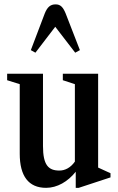

<svg xmlns="http://www.w3.org/2000/svg" viewBox="-20 -870 554 900"><path d="M146 -623 239 -744.5 332.5 -623 354.5 -635 287.5 -807.5C275 -837.5 263 -849.5 240.5 -849.5C216.5 -849.5 202 -837 190 -807.5L124.5 -635ZM196 10.5C248 10.5 298 -18.5 335 -65V10.5H349L498 -38.5V-58L440 -84.5V-524.5H274.5V-494L331 -475.5V-112.5C311 -84 285 -70.5 258.5 -70.5C207 -70.5 181.5 -96 181.5 -185.5V-524.5H13.5V-494L72.5 -475.5V-149.5C72.5 -44.5 114 10.5 196 10.5Z"/></svg>

Font: Libre Caslon Condensed SemiBold
Style: Regular
Weight: 600
Designer: Pablo Impallari, Rodrigo Fuenzalida, Katja Schimmel, Ertekin Erdin
Foundry: Pablo Impallari, Rodrigo Fuenzalida
Version: Version 2.000;gftools[0.9.33]